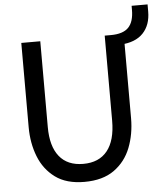

<svg xmlns="http://www.w3.org/2000/svg" viewBox="-57 -886 823 947"><g transform="rotate(-5 354.5 -412.5)"><path d="M72 -283V-700H166V-275Q166 -180 206.5 -129.5Q247 -79 325 -79Q403 -79 444 -130Q485 -181 485 -279V-700H579V-283Q579 -204 553 -137.5Q527 -71 470.5 -30.5Q414 10 323 10Q234 10 179 -30.5Q124 -71 98 -137.5Q72 -204 72 -283ZM558 -649 515 -685V-700Q576 -700 603 -728Q630 -756 630 -815V-835H709V-800Q709 -733 671 -693Q633 -653 558 -649Z"/></g></svg>

Font: Haskoy Medium
Style: Regular
Weight: 500
Designer: Ertekin Erdin
Foundry: Ertekin Erdin
Version: Version 1.500; ttfautohint (v1.8.3)